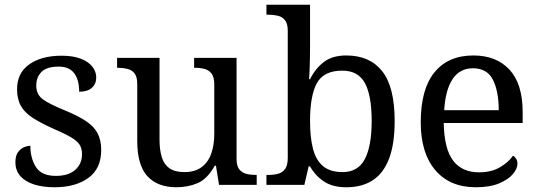

<svg xmlns="http://www.w3.org/2000/svg" viewBox="-20 -780 2275 810"><path d="M210 10Q160 10 123 -2Q86 -14 65.5 -37.5Q45 -61 45 -96Q45 -123 56 -138Q67 -153 81.5 -159Q96 -165 108 -165Q108 -113 131.5 -75.5Q155 -38 216 -38Q269 -38 297.5 -63.5Q326 -89 326 -129Q326 -154 315.5 -170Q305 -186 278.5 -201.5Q252 -217 203 -238Q152 -261 118.5 -282.5Q85 -304 68.5 -332.5Q52 -361 52 -404Q52 -472 103.5 -508.5Q155 -545 240 -545Q288 -545 320.5 -532.5Q353 -520 369.5 -499Q386 -478 386 -453Q386 -426 367.5 -409.5Q349 -393 314 -393Q314 -443 293 -471Q272 -499 228 -499Q177 -499 155 -476.5Q133 -454 133 -419Q133 -381 161.5 -360.5Q190 -340 257 -313Q310 -291 343 -269Q376 -247 391.5 -218Q407 -189 407 -147Q407 -69 353 -29.5Q299 10 210 10Z M724 10Q645 10 602 -36.5Q559 -83 559 -186V-426Q559 -456 547.5 -470.5Q536 -485 517.5 -489.5Q499 -494 477 -494H474V-536H653V-191Q653 -148 662.5 -117Q672 -86 695 -70Q718 -54 758 -54Q802 -54 830 -74.5Q858 -95 871 -131.5Q884 -168 884 -216V-422Q884 -454 873 -469Q862 -484 843.5 -489Q825 -494 802 -494H799V-536H978V-109Q978 -80 989.5 -65.5Q1001 -51 1019.5 -46.5Q1038 -42 1060 -42H1063V0H904L891 -81H886Q855 -25 814 -7.5Q773 10 724 10Z M1441 10Q1383 10 1346.5 -14.5Q1310 -39 1288 -78H1282L1264 0H1104V-42H1112Q1135 -42 1153.5 -47Q1172 -52 1183 -67.5Q1194 -83 1194 -114V-650Q1194 -680 1182.5 -694.5Q1171 -709 1152.5 -713.5Q1134 -718 1112 -718H1104V-760H1288V-576Q1288 -559 1287.5 -532.5Q1287 -506 1286 -481.5Q1285 -457 1284 -446H1288Q1311 -492 1347 -519Q1383 -546 1441 -546Q1540 -546 1592.5 -479.5Q1645 -413 1645 -269Q1645 -173 1621.5 -111Q1598 -49 1552.5 -19.5Q1507 10 1441 10ZM1425 -54Q1491 -54 1519.5 -109.5Q1548 -165 1548 -270Q1548 -377 1519.5 -429.5Q1491 -482 1424 -482Q1346 -482 1317 -429.5Q1288 -377 1288 -269Q1288 -200 1300.5 -152Q1313 -104 1343 -79Q1373 -54 1425 -54Z M1987 10Q1878 10 1816.5 -62Q1755 -134 1755 -264Q1755 -404 1813 -475Q1871 -546 1977 -546Q2074 -546 2129.5 -486Q2185 -426 2185 -307V-261H1852Q1854 -152 1891.5 -102.5Q1929 -53 2001 -53Q2053 -53 2089.5 -74.5Q2126 -96 2144 -123Q2151 -120 2157 -111Q2163 -102 2163 -89Q2163 -69 2144 -46Q2125 -23 2086 -6.5Q2047 10 1987 10ZM2084 -315Q2084 -395 2059.5 -443.5Q2035 -492 1975 -492Q1920 -492 1889.5 -446.5Q1859 -401 1854 -315Z"/></svg>

Font: Noto Serif Sinhala
Style: Regular
Weight: 400
Designer: Jelle Bosma - Monotype Design Team
Foundry: Monotype Imaging Inc.
Version: Version 2.006